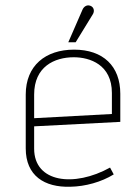

<svg xmlns="http://www.w3.org/2000/svg" viewBox="-20 -699 515 731"><path d="M399 -61C262 15 110 -4 110 -133V-218L438 -235V-342C438 -447 373 -510 262 -510C153 -510 78 -449 78 -339V-134C78 -30 149 15 248 12C305 11 366 -6 413 -35ZM406 -265 110 -249V-339C110 -445 187 -481 261 -481C322 -481 406 -453 406 -345ZM268 -538 333 -644C341 -656 338 -672 324 -677C311 -682 299 -674 294 -662L240 -538Z"/></svg>

Font: Advent Pro
Style: ExtraLight
Weight: 250
Designer: Andreas Kalpakidis
Foundry: Andreas Kalpakidis
Version: Version 2.002 2007